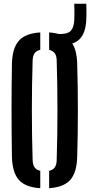

<svg xmlns="http://www.w3.org/2000/svg" viewBox="-20 -978 473 1006"><path d="M191 8Q113.5 3.5 79 -35.2Q44.5 -74 42.5 -157Q41.5 -217 41 -278Q40.5 -339 40.5 -400.2Q40.5 -461.5 41 -522.2Q41.5 -583 42.5 -643.5Q44.5 -726 79 -764.8Q113.5 -803.5 191 -808V-717Q171 -712.5 161.5 -699.2Q152 -686 151 -662.5Q149 -601.5 148 -535.5Q147 -469.5 147 -401.5Q147 -333.5 148 -266.8Q149 -200 151 -138Q152 -114.5 161.5 -101Q171 -87.5 191 -83ZM237.5 8V-83Q257.5 -87.5 267 -101Q276.5 -114.5 277 -138Q279 -200 280 -266.8Q281 -333.5 281 -401.5Q281 -469.5 280 -535.5Q279 -601.5 277 -662.5Q276.5 -686 266.8 -699Q257 -712 237.5 -717V-808Q314.5 -803 348.5 -764.5Q382.5 -726 384.5 -643.5Q386.5 -582.5 387.2 -521.5Q388 -460.5 388 -399.5Q388 -338.5 387.2 -277.8Q386.5 -217 384.5 -157Q382.5 -74.5 348.5 -35.8Q314.5 3 237.5 8ZM300.5 -742Q282 -742 268.5 -745L267.5 -800Q276.5 -800 284.5 -800Q292.5 -800 300.5 -800Q336.5 -800.5 351.8 -817.5Q367 -834.5 369 -871.5Q369.5 -881 369.8 -898Q370 -915 369.8 -932Q369.5 -949 369 -958.5H432Q432.5 -949 432.8 -932Q433 -915 432.8 -898Q432.5 -881 432 -871.5Q428 -803.5 397 -772.8Q366 -742 300.5 -742Z"/></svg>

Font: Big Shoulders Stencil Display Thin
Style: Bold
Weight: 700
Version: Version 2.001